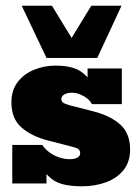

<svg xmlns="http://www.w3.org/2000/svg" viewBox="-20 -643 491 673"><path d="M267 10Q198 10 166.5 -12Q135 -34 127 -62L143 -70V0H23V-135H128Q139 -119 154.5 -108Q170 -97 188.5 -91Q207 -85 224 -85Q241 -85 251 -90.5Q261 -96 261 -106Q261 -115 255 -120Q249 -125 232 -129L150 -150Q91 -165 55.5 -196Q20 -227 20 -284Q20 -327 42 -355.5Q64 -384 99.5 -398.5Q135 -413 174 -413Q235 -413 265.5 -391Q296 -369 303 -341L287 -343V-403H407V-278H302Q297 -289 285.5 -298Q274 -307 260 -312.5Q246 -318 232 -318Q216 -318 205.5 -312Q195 -306 195 -295Q195 -288 201 -283.5Q207 -279 224 -274L306 -253Q366 -238 401 -207Q436 -176 436 -119Q436 -76 413.5 -47.5Q391 -19 352.5 -4.5Q314 10 267 10ZM143 -440 56 -623H162L231 -510L300 -623H406L321 -440Z"/></svg>

Font: Rokkitt SemiBold Black
Style: Regular
Weight: 900
Version: Version 3.103